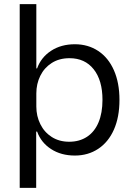

<svg xmlns="http://www.w3.org/2000/svg" viewBox="-20 -749 650 936"><path d="M76.1 -729H157.1V-415.7H160.9Q180.1 -469.3 228.9 -501.3Q277.7 -533.3 344.9 -533.3Q409.4 -533.3 458.9 -500.5Q508.4 -467.7 535.4 -406.4Q562.4 -345 562.4 -262Q562.4 -178.3 535.4 -117.3Q508.4 -56.3 458.9 -23.5Q409.4 9.3 344.9 9.3Q277.7 9.3 228.9 -22.4Q180.1 -54 160.9 -107.6H156.4V167H76.1ZM479.6 -262Q479.6 -357.3 436.7 -411.3Q393.9 -465.3 318.9 -465.3Q268.6 -465.3 232.1 -441.9Q195.7 -418.6 176.4 -379.4Q157.1 -340.1 157.1 -293.6V-229.7Q157.1 -183.1 176.6 -143.8Q196 -104.4 232.3 -81.2Q268.6 -58 317.4 -58Q367.4 -58 404.2 -82.2Q441 -106.4 460.3 -152.4Q479.6 -198.4 479.6 -262Z"/></svg>

Font: Mona Sans VF XLt
Style: Regular
Weight: 200
Designer: Deni Anggara
Foundry: GitHub
Version: Version 2.000;Glyphs 3.2.3 (3260)